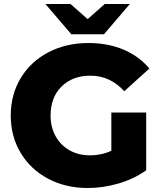

<svg xmlns="http://www.w3.org/2000/svg" viewBox="-20 -930 810 964"><path d="M539 -365H714V-75Q654 -32 576 -9Q498 14 420 14Q310 14 222 -32.5Q134 -79 84 -162Q34 -245 34 -350Q34 -455 84 -538Q134 -621 223 -667.5Q312 -714 424 -714Q522 -714 600 -681Q678 -648 730 -586L604 -472Q533 -550 434 -550Q344 -550 289 -495.5Q234 -441 234 -350Q234 -292 259 -246.5Q284 -201 329 -175.5Q374 -150 432 -150Q489 -150 539 -173ZM632 -910 502 -758H338L208 -910H334L420 -834L506 -910Z"/></svg>

Font: Idrija
Style: Regular
Weight: 800
Designer: Julieta Ulanovsky
Foundry: Julieta Ulanovsky
Version: Version 7.200